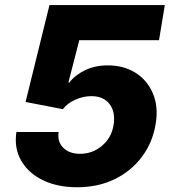

<svg xmlns="http://www.w3.org/2000/svg" viewBox="-20 -748 701 777"><path d="M292 9.8Q212.4 9.8 153.6 -18.8Q94.7 -47.4 65.7 -97.9Q36.6 -148.4 46.4 -213.9H217.3Q211.4 -173.8 236.3 -149.7Q261.2 -125.5 304.2 -125.5Q353.5 -125.5 392.1 -157.5Q430.7 -189.5 439.5 -241.2Q448.2 -293.9 423.8 -326.4Q399.4 -358.9 349.6 -358.9Q317.4 -358.9 285.2 -344.7Q252.9 -330.6 234.4 -306.2L83.5 -335.4L180.2 -727.5H647L623.5 -585.4H300.8L256.8 -414.1H260.7Q283.7 -444.3 324.2 -463.9Q364.7 -483.4 416 -483.4Q481.4 -483.4 529.1 -453.1Q576.7 -422.9 599.1 -369.1Q621.6 -315.4 609.9 -246.1Q597.7 -171.4 554.4 -113.5Q511.2 -55.7 444.1 -22.9Q377 9.8 292 9.8Z"/></svg>

Font: Inter Extra Bold
Style: Italic
Weight: 800
Italic angle: -9.39999°
Designer: Rasmus Andersson
Foundry: rsms
Version: Version 4.000;git-3c8e0fc